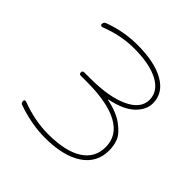

<svg xmlns="http://www.w3.org/2000/svg" viewBox="-146 -655 790 790"><g transform="rotate(45 248.5 -260.0)"><path d="M61 -19Q51 -22 51 -34Q51 -38 54 -40Q57 -42 61 -41Q142 -10 221 -10Q320 -10 373 -43.5Q426 -77 426 -140Q426 -206 363.5 -240.5Q301 -275 181 -275H146Q136 -275 136 -285Q136 -295 146 -295H181Q290 -295 353 -324.5Q416 -354 416 -405Q416 -454 364.5 -482Q313 -510 221 -510Q144 -510 67 -479Q63 -478 59.5 -480Q56 -482 56 -486Q56 -498 67 -502Q142 -530 221 -530Q322 -530 379 -497Q436 -464 436 -405Q436 -366 401.5 -333.5Q367 -301 295 -286Q294 -286 294 -285Q294 -284 295 -284Q355 -272 391 -245Q427 -218 436.5 -193Q446 -168 446 -140Q446 -69 387 -29.5Q328 10 221 10Q145 10 61 -19Z"/></g></svg>

Font: Rounded Mplus 1c Thin
Style: Regular
Weight: 250
Version: Version 1.059.20150529